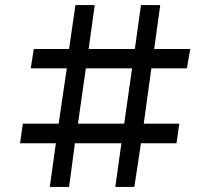

<svg xmlns="http://www.w3.org/2000/svg" viewBox="-20 -736 827 756"><path d="M200 -172 176 0H252L275 -172H458L434 0H509L535 -172H675L686 -249H546L576 -467H716L729 -543H587L611 -716H535L511 -543H329L353 -716H277L252 -543H113L101 -467H243L211 -249H70L59 -172ZM469 -249H287L318 -467H500Z"/></svg>

Font: Oakes Medium
Style: Regular
Weight: 500
Designer: Samuel Oakes
Foundry: Samuel Oakes
Version: Version 1.003;PS 001.003;hotconv 1.0.88;makeotf.lib2.5.64775